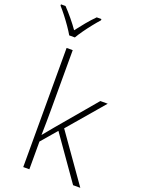

<svg xmlns="http://www.w3.org/2000/svg" viewBox="-219 -1073 847 1151"><g transform="rotate(20 204.5 -497.0)"><path d="M122 -760V-381Q122 -339 121.5 -299.5Q121 -260 120 -218Q135 -236 148 -252Q161 -268 176 -286L382 -530H429L234 -302L447 0H401L207 -276L122 -177V0H83V-760ZM220 -994V-986Q202 -966 180.5 -939Q159 -912 139.5 -884.5Q120 -857 108 -836H72Q60 -857 41 -884.5Q22 -912 1 -939Q-20 -966 -38 -986V-994H-9Q16 -968 42.5 -936Q69 -904 89 -875Q111 -904 137.5 -936Q164 -968 190 -994Z"/></g></svg>

Font: Noto Sans Disp ExtLt
Style: Regular
Weight: 200
Designer: Monotype Design Team
Foundry: Monotype Imaging Inc.
Version: Version 2.000;GOOG;noto-source:20170915:90ef993387c0